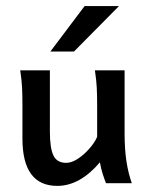

<svg xmlns="http://www.w3.org/2000/svg" viewBox="-20 -606 488 635"><path d="M169.4 8.8Q54.2 8.8 54.2 -147.9Q54.2 -150.9 54.2 -166.5Q54.2 -182.1 54.2 -202.1Q54.2 -222.2 54.2 -237.8Q54.2 -253.4 54.2 -256.3Q54.2 -291 53 -315.9Q51.8 -340.8 46.9 -373.5H145Q145 -373.5 145 -349.6Q145 -325.7 145 -290.8Q145 -255.9 145 -222.4Q145 -189 145 -169.9Q145 -116.2 156.7 -91.8Q168.5 -67.4 198.7 -67.4Q217.3 -67.4 237.8 -81.1Q258.3 -94.7 275.6 -114.5Q293 -134.3 301.3 -153.3V-256.3Q301.3 -292.5 300 -316.2Q298.8 -339.8 293.9 -373.5H392.1Q392.1 -373.5 392.1 -351.6Q392.1 -329.6 392.1 -295.9Q392.1 -262.2 392.1 -226.8Q392.1 -191.4 392.1 -164.6Q392.1 -111.3 398.4 -71Q404.8 -30.8 416 0H330.6Q325.7 -12.2 319.6 -31Q313.5 -49.8 310.5 -69.3Q244.1 8.8 169.4 8.8ZM146.5 -435.5 259.8 -585.9H373.5L224.6 -435.5Z"/></svg>

Font: Harmattan SemiBold
Style: Regular
Weight: 600
Designer: George W. Nuss III and SIL International
Foundry: SIL International
Version: Version 4.000